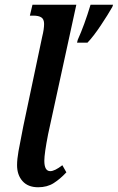

<svg xmlns="http://www.w3.org/2000/svg" viewBox="-20 -780 497 810"><path d="M52 -83Q52 -108 58 -142Q64 -176 78 -246L158 -625Q166 -657 166 -679Q166 -699 154.5 -706.5Q143 -714 121 -714H106L117 -760H302L183 -214Q167 -132 167 -102Q167 -58 192 -58Q211 -58 243 -83L260 -53Q234 -25 206.5 -7.5Q179 10 141 10Q98 10 75 -16Q52 -42 52 -83ZM308 -612Q336 -674 362 -760H457L454 -751Q436 -719 405 -672.5Q374 -626 349 -600H305Z"/></svg>

Font: Noto Serif CondSemiBold
Style: Italic
Weight: 600
Width: 3
Italic angle: -12°
Designer: Monotype Design Team
Foundry: Monotype Imaging Inc.
Version: Version 1.001